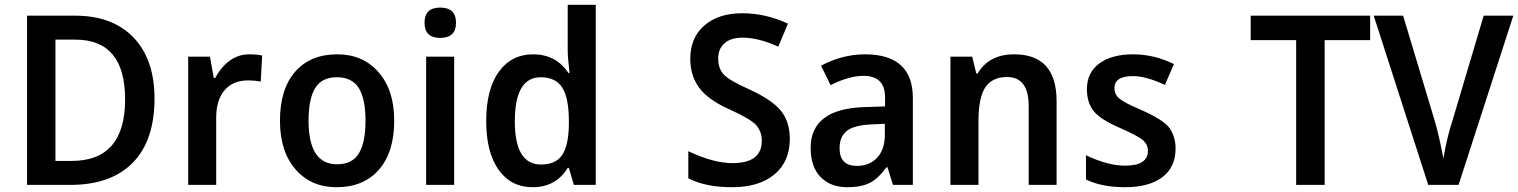

<svg xmlns="http://www.w3.org/2000/svg" viewBox="-20 -780 6404 810"><path d="M94.2 0V-713.9H296.9Q454.6 -713.9 543.2 -621.8Q631.8 -529.8 631.8 -363.8Q631.8 -187 540 -93.5Q448.2 0 276.9 0ZM213.9 -612.8V-101.1H282.2Q507.8 -101.1 507.8 -360.8Q507.8 -612.8 297.9 -612.8Z M1085.9 -545.9 1080.1 -436Q1053.2 -440.9 1026.9 -440.9Q963.4 -440.9 927.7 -399.7Q892.1 -358.4 892.1 -284.2V0H773.9V-541H865.7L881.8 -451.2H887.7Q943.4 -550.8 1031.7 -550.8Q1062 -550.8 1085.9 -545.9Z M1399.9 9.8Q1292 9.8 1226.6 -65.7Q1161.1 -141.1 1161.1 -271Q1161.1 -404.3 1225.3 -477.5Q1289.6 -550.8 1402.8 -550.8Q1511.2 -550.8 1577.1 -475.3Q1643.1 -399.9 1643.1 -271Q1643.1 -137.7 1578.4 -64Q1513.7 9.8 1399.9 9.8ZM1401.9 -86.9Q1465.8 -86.9 1493.9 -132.8Q1522 -178.7 1522 -271Q1522 -363.8 1493.4 -408.9Q1464.8 -454.1 1400.9 -454.1Q1337.9 -454.1 1309.8 -408.7Q1281.7 -363.3 1281.7 -271Q1281.7 -86.9 1401.9 -86.9Z M1836.9 -748Q1903.8 -748 1903.8 -684.1Q1903.8 -620.1 1836.9 -620.1Q1771 -620.1 1771 -684.1Q1771 -748 1836.9 -748ZM1896 0H1777.8V-541H1896Z M2379.9 -71.8H2375Q2325.2 9.8 2227.1 9.8Q2135.7 9.8 2083.5 -63.7Q2031.2 -137.2 2031.2 -269Q2031.2 -403.8 2084.5 -477.3Q2137.7 -550.8 2229 -550.8Q2325.7 -550.8 2377.9 -472.2H2382.8Q2375 -540.5 2375 -565.9V-759.8H2493.2V0H2400.9ZM2379.9 -251V-269Q2379.9 -367.7 2351.8 -410.9Q2323.7 -454.1 2261.2 -454.1Q2151.9 -454.1 2151.9 -268.1Q2151.9 -85.9 2262.2 -85.9Q2323.2 -85.9 2350.6 -124.5Q2377.9 -163.1 2379.9 -251Z M2883.8 -27.8V-142.1Q2990.2 -91.8 3069.8 -91.8Q3193.8 -91.8 3193.8 -186Q3193.8 -224.6 3170.9 -251.2Q3147.9 -277.8 3057.1 -318.8Q2966.8 -358.9 2929.4 -410.2Q2892.1 -461.4 2892.1 -532.2Q2892.1 -620.6 2951.4 -672.4Q3010.7 -724.1 3111.8 -724.1Q3210 -724.1 3304.2 -680.2L3263.2 -583Q3180.7 -621.1 3111.8 -621.1Q3063 -621.1 3036.4 -597.4Q3009.8 -573.7 3009.8 -533.2Q3009.8 -491.7 3032.7 -466.3Q3055.7 -440.9 3139.2 -403.8Q3240.2 -357.4 3276.1 -310.8Q3312 -264.2 3312 -193.8Q3312 -98.6 3247.3 -44.4Q3182.6 9.8 3067.9 9.8Q2956.5 9.8 2883.8 -27.8Z M3747.1 0 3724.1 -74.2H3719.7Q3685.5 -26.9 3649.4 -8.5Q3613.3 9.8 3555.2 9.8Q3482.9 9.8 3441.4 -33.7Q3399.9 -77.1 3399.9 -155.8Q3399.9 -320.3 3625 -328.1L3713.9 -331.1V-369.1Q3713.9 -460 3623 -460Q3562 -460 3483.9 -420.9L3443.8 -502.9Q3533.7 -550.8 3628.9 -550.8Q3831.1 -550.8 3831.1 -366.2V0ZM3712.9 -257.8 3652.8 -254.9Q3582 -251.5 3552 -227.3Q3522 -203.1 3522 -154.8Q3522 -80.1 3594.7 -80.1Q3647.9 -80.1 3680.4 -114.7Q3712.9 -149.4 3712.9 -210.9Z M4319.8 0V-332Q4319.8 -455.1 4228.5 -455.1Q4166.5 -455.1 4137.2 -412.1Q4107.9 -369.1 4107.9 -268.1V0H3989.7V-541H4081.5L4098.6 -470.2H4104.5Q4152.3 -550.8 4258.8 -550.8Q4437.5 -550.8 4437.5 -353V0Z M4561.5 -22.9V-125Q4653.8 -81.1 4726.6 -81.1Q4822.8 -81.1 4822.8 -144Q4822.8 -168.9 4804 -186.8Q4785.2 -204.6 4710.4 -237.8Q4623 -274.9 4594.2 -311Q4565.4 -347.2 4565.4 -403.8Q4565.4 -473.6 4617.7 -512.2Q4669.9 -550.8 4760.7 -550.8Q4848.6 -550.8 4932.6 -509.8L4894.5 -421.9Q4814.5 -459 4759.8 -459Q4681.6 -459 4681.6 -408.2Q4681.6 -382.3 4701.7 -364.7Q4721.7 -347.2 4788.6 -318.8Q4891.6 -273.9 4915.5 -237.3Q4939.5 -200.7 4939.5 -153.8Q4939.5 -74.7 4883.5 -32.5Q4827.6 9.8 4726.6 9.8Q4627 9.8 4561.5 -22.9Z M5568.4 0H5448.2V-610.8H5256.3V-713.9H5760.3V-610.8H5568.4Z M6239.3 -713.9H6364.3L6133.3 0H6005.4L5775.4 -713.9H5899.4L6032.2 -272Q6049.3 -215.8 6069.3 -111.8Q6085 -203.6 6108.4 -273.9Z"/></svg>

Font: Droid Sans TV
Style: Bold
Weight: 600
Version: Version 1.00